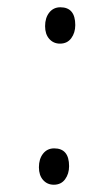

<svg xmlns="http://www.w3.org/2000/svg" viewBox="-20 -501 285 528"><path d="M87 -41Q87 -64 98.5 -78.5Q110 -93 129 -93Q170 -93 170 -44Q170 -23 159 -8Q148 7 128 7Q110 7 98.5 -6Q87 -19 87 -41ZM104 -429Q104 -452 115.5 -466.5Q127 -481 146 -481Q187 -481 187 -432Q187 -411 176 -396Q165 -381 145 -381Q127 -381 115.5 -394Q104 -407 104 -429Z"/></svg>

Font: Display Extralight
Style: Italic
Weight: 200
Italic angle: -2°
Designer: Latin by Veronika Burian and Jose Scaglione. Greek by Irene Vlachou. Cyrillic by Vera Evstafieva
Foundry: TypeTogether
Version: Version 3.002